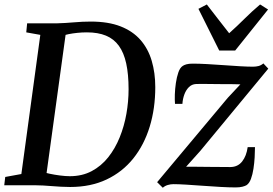

<svg xmlns="http://www.w3.org/2000/svg" viewBox="-26 -850 1252 881"><path d="M98.5 -743H236Q274 -744 313.2 -747.5Q352.5 -751 390.5 -751Q471 -751 527.2 -729Q583.5 -707 618.8 -666.5Q654 -626 670.2 -570.8Q686.5 -515.5 686.5 -450Q686.5 -352.5 661 -269Q635.5 -185.5 585.8 -123.2Q536 -61 463.2 -26.5Q390.5 8 296 8Q274.5 8 253.8 6.8Q233 5.5 212.5 4Q192 2.5 172 1.2Q152 0 132.5 0H-6.5L-2 -38L72 -51.5L159 -690L94.5 -701.5ZM183 -21.5 168 -62Q179.5 -57.5 201.8 -52.8Q224 -48 249.2 -44.8Q274.5 -41.5 294.5 -41.5Q351 -41.5 394.8 -64.8Q438.5 -88 470.5 -128.2Q502.5 -168.5 523.2 -219.8Q544 -271 554 -327.8Q564 -384.5 564 -440.5Q564 -509 553.2 -558.5Q542.5 -608 519.5 -639.8Q496.5 -671.5 460.2 -686.5Q424 -701.5 372.5 -701.5Q350 -701.5 328.5 -699.2Q307 -697 289.8 -693.5Q272.5 -690 262 -687L279 -719.5ZM1077 -463Q1064 -463.5 1042 -463.8Q1020 -464 994.2 -464Q968.5 -464 943.8 -464.5Q919 -465 900 -465Q881 -465 873.5 -464.5Q854 -463.5 840.8 -450.2Q827.5 -437 820 -416.8Q812.5 -396.5 811 -373.5H777Q775.5 -390 776.2 -415.8Q777 -441.5 781 -469Q785 -496.5 792.5 -518Q800 -539.5 812.5 -547.5Q818 -551.5 829 -554.8Q840 -558 858.5 -558Q886 -558 923.5 -556Q961 -554 1001 -551Q1041 -548 1076.5 -546Q1112 -544 1134 -544Q1148.5 -544 1160.2 -547Q1172 -550 1182.5 -559L1205 -535L893 -157.5L828 -85Q848 -85 876.2 -84.8Q904.5 -84.5 934.8 -84.2Q965 -84 990.8 -83.8Q1016.5 -83.5 1031.5 -83.5Q1065.5 -84 1085.2 -109.2Q1105 -134.5 1110.5 -175H1144Q1144 -154.5 1142.5 -128.2Q1141 -102 1137 -75.8Q1133 -49.5 1125.5 -29.2Q1118 -9 1105.5 -0.5Q1099 3.5 1086.2 6.8Q1073.5 10 1054.5 10Q1026.5 10 987 7.8Q947.5 5.5 905.8 2.5Q864 -0.5 828 -2.8Q792 -5 770 -5Q757 -5 744 -1.2Q731 2.5 721 11.5L695 -14L1019 -401ZM980 -618 884.5 -809.5 923 -829.5Q948 -797.5 973.5 -764.2Q999 -731 1025.5 -697.5Q1062.5 -730.5 1095.5 -763.5Q1128.5 -796.5 1167.5 -829.5L1204 -806.5L1053 -618Z"/></svg>

Font: Merriweather 36pt Medium
Style: Italic
Weight: 500
Italic angle: -7.8°
Version: Version 2.101